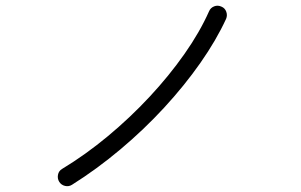

<svg xmlns="http://www.w3.org/2000/svg" viewBox="-20 -698 1040 664"><path d="M229 -59Q218 -52 205 -55Q192 -58 185 -69Q178 -80 180.5 -93.5Q183 -107 195 -114Q276 -163 353 -227Q430 -291 497.5 -363.5Q565 -436 618 -511.5Q671 -587 703 -659Q708 -671 720.5 -676Q733 -681 746 -675Q758 -670 762.5 -657.5Q767 -645 762 -633Q728 -559 673 -480.5Q618 -402 548 -326Q478 -250 396.5 -181.5Q315 -113 229 -59Z"/></svg>

Font: Zen Maru Gothic
Style: Regular
Weight: 400
Designer: Yoshimichi Ohira
Foundry: Positype
Version: Version 1.002